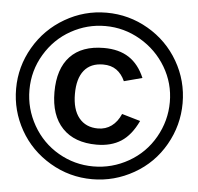

<svg xmlns="http://www.w3.org/2000/svg" viewBox="-51 -751 838 811"><g transform="rotate(5 368.0 -346.0)"><path d="M721.7 -345.8Q721.7 -251.8 674.7 -169.3Q627.7 -86.7 545.2 -39.8Q462.7 7.2 368.7 7.2Q272.3 7.2 189.8 -41.6Q107.2 -90.4 61.4 -171.7Q15.7 -253 15.7 -345.8Q15.7 -439.8 63.3 -521.7Q110.8 -603.6 192.8 -651.2Q274.7 -698.8 368.7 -698.8Q463.9 -698.8 545.8 -651.2Q627.7 -603.6 674.7 -522.3Q721.7 -441 721.7 -345.8ZM667.5 -345.8Q667.5 -425.3 627.1 -493.4Q586.7 -561.4 517.5 -601.8Q448.2 -642.2 368.7 -642.2Q291.6 -642.2 223.5 -604.2Q155.4 -566.3 113.9 -497Q72.3 -427.7 72.3 -345.8Q72.3 -266.3 112 -196.4Q151.8 -126.5 220.5 -86.7Q289.2 -47 368.7 -47Q448.2 -47 518.1 -86.7Q588 -126.5 627.7 -196.4Q667.5 -266.3 667.5 -345.8ZM265.1 -345.8Q265.1 -279.5 294 -244Q322.9 -208.4 374.7 -208.4Q407.2 -208.4 431.9 -226.5Q456.6 -244.6 471.1 -278.3L549.4 -255.4Q520.5 -194 478.3 -166.9Q436.1 -139.8 374.7 -139.8Q280.7 -139.8 229.5 -193.4Q178.3 -247 178.3 -345.8Q178.3 -444.6 227.7 -497Q277.1 -549.4 371.1 -549.4Q434.9 -549.4 477.1 -521.7Q519.3 -494 543.4 -437.3L466.3 -416.9Q453 -447 430.1 -463.3Q407.2 -479.5 373.5 -479.5Q320.5 -479.5 292.8 -445.2Q265.1 -410.8 265.1 -345.8Z"/></g></svg>

Font: Ramabhadra
Style: Regular
Weight: 400
Designer: Purushoth Kumar Guthula
Foundry: Andhrapradesh Society for Knowledge Networks
Version: Version 1.0.5; ttfautohint (vUNKNOWN) -l 7 -r 28 -G 50 -x 13